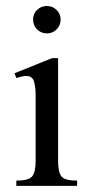

<svg xmlns="http://www.w3.org/2000/svg" viewBox="-20 -606 292 626"><path d="M177.7 -542.5Q177.7 -523.9 164.8 -510.5Q151.9 -497.1 132.8 -497.1Q114.3 -497.1 101.1 -510Q87.9 -522.9 87.9 -542.5Q87.9 -561.5 101.1 -574Q114.3 -586.4 132.8 -586.4Q151.4 -586.4 164.6 -573.5Q177.7 -560.5 177.7 -542.5ZM231.4 0H33.2V-17.1Q72.8 -17.1 84.5 -30.5Q96.2 -43.9 96.2 -82.5V-298.8Q96.2 -318.8 91.3 -338.6Q86.4 -358.4 64.9 -358.4Q58.1 -358.4 49.8 -356.2Q41.5 -354 33.2 -351.6L27.3 -367.2L149.9 -416.5H169.4V-82.5Q169.4 -43.9 180.7 -30.5Q191.9 -17.1 231.4 -17.1Z"/></svg>

Font: Scheherazade New Rohingya
Style: Regular
Weight: 400
Designer: SIL International
Foundry: SIL International
Version: Version 3.000 ; LngRng